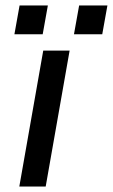

<svg xmlns="http://www.w3.org/2000/svg" viewBox="-20 -686 415 706"><path d="M271 -666H375L356 -560H252ZM52 -666H156L137 -560H33ZM139 -500H236L148 0H51Z"/></svg>

Font: Overused Grotesk Medium
Style: Italic
Weight: 500
Italic angle: -10°
Version: Version 0.003